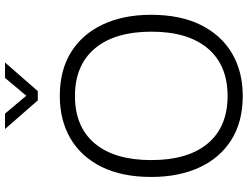

<svg xmlns="http://www.w3.org/2000/svg" viewBox="-134 -868 1012 785"><g transform="rotate(-90 372.5 -476.0)"><path d="M372 10Q266 10 192 -37Q118 -84 79.5 -168Q41 -252 41 -364Q41 -484 82.5 -567.5Q124 -651 198.5 -694.5Q273 -738 372 -738Q478 -738 552 -691.5Q626 -645 665 -561Q704 -477 704 -365Q704 -245 662.5 -161.5Q621 -78 546.5 -34Q472 10 372 10ZM372 -52Q498 -52 566.5 -133Q635 -214 635 -363Q635 -513 566.5 -594.5Q498 -676 372 -676Q246 -676 178 -595Q110 -514 110 -364Q110 -214 178 -133Q246 -52 372 -52ZM354 -828 237 -962H300L373 -875L446 -962H509L392 -828Z"/></g></svg>

Font: BDO Grotesk Light
Style: Regular
Weight: 300
Designer: Deni Anggara
Foundry: Lokal Container
Version: Version 2.000